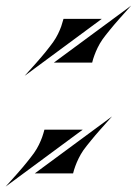

<svg xmlns="http://www.w3.org/2000/svg" viewBox="-69 -617 493 693"><path d="M125.5 -391.1 404.3 -596.7Q382.3 -572.8 362.3 -549.8Q350.6 -536.6 343 -527.6Q335.4 -518.6 327.6 -509Q319.8 -499.5 312.7 -490.5Q305.7 -481.4 300.8 -474.6Q290.5 -459.5 283.4 -444.8Q276.4 -430.2 272 -418Q266.6 -403.8 263.7 -391.1ZM160.2 -548.8H298.3L20 -343.3Q41.5 -367.2 61.5 -389.6Q73.2 -402.8 80.8 -411.9Q88.4 -420.9 96.2 -430.4Q104 -439.9 110.8 -449Q117.7 -458 123 -465.3Q133.3 -480 140.4 -494.6Q147.5 -509.3 151.9 -521.5Q156.7 -535.6 160.2 -548.8ZM56.6 8.8 335.4 -196.8Q313.5 -172.9 293.5 -149.9Q281.7 -136.7 274.2 -127.7Q266.6 -118.7 258.8 -109.1Q251 -99.6 243.9 -90.6Q236.8 -81.5 231.9 -74.7Q221.7 -59.6 214.6 -44.9Q207.5 -30.3 203.1 -18.1Q197.8 -3.9 194.8 8.8ZM91.3 -148.9H229.5L-48.8 56.6Q-27.3 32.7 -7.3 10.3Q4.4 -2.9 12 -12Q19.5 -21 27.3 -30.5Q35.2 -40 42 -49.1Q48.8 -58.1 54.2 -65.4Q64.5 -80.1 71.5 -94.7Q78.6 -109.4 83 -121.6Q87.9 -135.7 91.3 -148.9Z"/></svg>

Font: Facon
Style: Bold Italic
Weight: 700
Italic angle: -12°
Designer: Google
Version: Version 2.001150; 2014